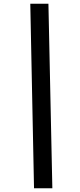

<svg xmlns="http://www.w3.org/2000/svg" viewBox="-20 -825 428 1027"><path d="M142 -805H239L260 182H162Z"/></svg>

Font: KaiGen Gothic CN Bold
Style: Bold
Weight: 700
Designer: Ryoko NISHIZUKA  (kana & ideographs); Paul D. Hunt (Latin, Greek & Cyrillic); Wenlong ZHANG  (bopomofo); Sandoll Communi
Foundry: Adobe Systems Incorporated
Version: Version 1.002.20150501